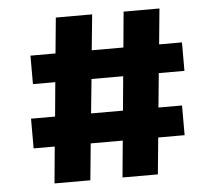

<svg xmlns="http://www.w3.org/2000/svg" viewBox="-49 -724 876 779"><g transform="rotate(-5 388.5 -335.0)"><path d="M142 0 156 -149H70V-270H168L181 -409H90V-525H192L206 -670H354L339.5 -525H468.5L482 -670H628L614 -525H707V-409H602.5L589 -270H685V-149H577.5L563 0H419L433 -149H302.5L288 0ZM314.5 -270H444.5L457.5 -409H328.5Z"/></g></svg>

Font: Merriweather Sans Black
Style: Regular
Weight: 900
Designer: Eben Sorkin
Foundry: Eben Sorkin
Version: Version 1.008; ttfautohint (v1.7.19-72a1) -l 8 -r 50 -G 200 